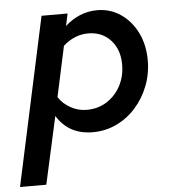

<svg xmlns="http://www.w3.org/2000/svg" viewBox="-82 -552 731 808"><g transform="rotate(-5 284.0 -147.5)"><path d="M-30 209 123 -501H233L222 -449Q250 -475 284.5 -489.5Q319 -504 358 -504Q413 -504 457 -474Q501 -444 526.5 -392.5Q552 -341 552 -276Q552 -218 532 -167Q512 -116 477 -77Q442 -38 395.5 -16Q349 6 296 6Q194 6 144 -76L81 209ZM312 -410Q254 -410 206 -367L160 -154Q178 -126 210 -108Q242 -90 279 -90Q326 -90 363 -113.5Q400 -137 421.5 -177Q443 -217 443 -267Q443 -331 406.5 -370.5Q370 -410 312 -410Z"/></g></svg>

Font: Red Hat Text Medium
Style: Italic
Weight: 500
Italic angle: -12°
Designer: Pentagram, MCKL
Foundry: Pentagram, MCKL
Version: Version 1.023; ttfautohint (v1.8.3)